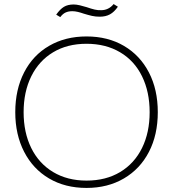

<svg xmlns="http://www.w3.org/2000/svg" viewBox="-20 -915 850 943"><path d="M55 -364Q55 -475 98.5 -559.5Q142 -644 221.5 -690Q301 -736 405 -736Q510 -736 589 -689.5Q668 -643 711.5 -559Q755 -475 755 -364Q755 -253 711.5 -169Q668 -85 588.5 -38.5Q509 8 405 8Q300 8 221 -38.5Q142 -85 98.5 -169.5Q55 -254 55 -364ZM715 -364Q715 -464 677.5 -540.5Q640 -617 569.5 -658.5Q499 -700 405 -700Q310 -700 240.5 -658Q171 -616 133.5 -540Q96 -464 96 -364Q96 -264 133.5 -188Q171 -112 241 -70Q311 -28 405 -28Q500 -28 570 -70Q640 -112 677.5 -188Q715 -264 715 -364ZM391 -848Q377 -853 362.5 -856.5Q348 -860 335 -860Q316 -860 302 -853.5Q288 -847 276 -831L256 -843Q275 -870 294 -881.5Q313 -893 342 -893Q355 -893 372 -889Q389 -885 405 -880Q428 -872 445 -868Q462 -864 478 -865Q495 -865 510.5 -872.5Q526 -880 538 -895L559 -882Q541 -856 520 -844.5Q499 -833 470 -833Q449 -833 431.5 -837Q414 -841 391 -848Z"/></svg>

Font: Mona Sans VF XLt
Style: Regular
Weight: 200
Designer: Deni Anggara
Foundry: GitHub
Version: Version 2.000;Glyphs 3.2.3 (3260)